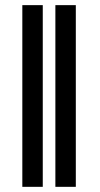

<svg xmlns="http://www.w3.org/2000/svg" viewBox="-20 -723 387 743"><path d="M145.5 0H66.4V-703.1H145.5ZM273.4 0H194.3V-703.1H273.4Z"/></svg>

Font: Pretendard JP Medium
Style: Regular
Weight: 500
Designer: Base glyphs from Inter by Rasmus Andersson; Hangeul glyphs from Noto Sans CJK(Source Han Sans) by Jang Soo-young and Kan
Foundry: Kil Hyung-jin
Version: Version 1.309